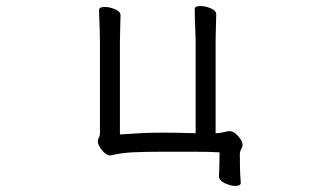

<svg xmlns="http://www.w3.org/2000/svg" viewBox="-20 -502 1040 634"><path d="M775 102Q775 107 770 109.5Q765 112 758 112Q742 112 722.5 103Q703 94 703 81V80Q704 63 704.5 42.5Q705 22 705 1Q669 -1 620 -1Q571 -1 519 -1Q455 -1 417 1Q379 3 347 11H343Q330 11 316.5 -6.5Q303 -24 303 -35Q303 -42 306.5 -47.5Q310 -53 310 -65V-367Q310 -377 309.5 -396.5Q309 -416 308 -437Q307 -458 307 -469Q307 -479 326 -479Q342 -479 360 -471.5Q378 -464 378 -451Q378 -439 377 -412Q376 -385 376 -367V-58Q406 -60 440 -62Q474 -64 518 -64Q544 -64 569 -63.5Q594 -63 626 -62V-370Q626 -380 625 -399.5Q624 -419 623.5 -440Q623 -461 623 -472Q623 -482 642 -482Q658 -482 676 -474.5Q694 -467 694 -454Q694 -442 693 -415Q692 -388 692 -370V-62Q704 -62 716 -65Q728 -68 736 -69H738Q752 -69 766.5 -52.5Q781 -36 781 -24Q781 -17 776.5 -9.5Q772 -2 772 8Q772 33 772.5 54.5Q773 76 775 101Z"/></svg>

Font: Klee One SemiBold
Style: Regular
Weight: 600
Designer: Fontworks Inc.
Foundry: Fontworks Inc.
Version: Version 1.00;January 12, 2022;FontCreator 13.0.0.2683 64-bit